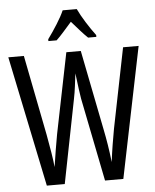

<svg xmlns="http://www.w3.org/2000/svg" viewBox="-61 -994 842 1045"><g transform="rotate(-5 359.5 -471.5)"><path d="M716 -714 570 0H470L379 -455Q376 -473 371 -508.5Q366 -544 360 -595Q356 -563 351.5 -526.5Q347 -490 340 -456L250 0H152L4 -714H89L175 -276Q185 -223 192.5 -176Q200 -129 203 -97Q209 -141 217 -187.5Q225 -234 232 -274L321 -714H400L487 -275Q495 -236 502 -192.5Q509 -149 515 -97Q521 -146 528.5 -192Q536 -238 543 -276L631 -714ZM398 -943Q414 -909 440 -867.5Q466 -826 491 -793V-783H446Q425 -803 404 -827Q383 -851 360 -877Q337 -851 314.5 -825.5Q292 -800 274 -783H229V-793Q256 -830 281.5 -870.5Q307 -911 321 -943Z"/></g></svg>

Font: Noto Sans Gurmukhi ExtraCondensed
Style: Regular
Weight: 400
Width: 2
Designer: Jelle Bosma - Monotype Design Team
Foundry: Monotype Imaging Inc.
Version: Version 2.004; ttfautohint (v1.8.4.7-5d5b)